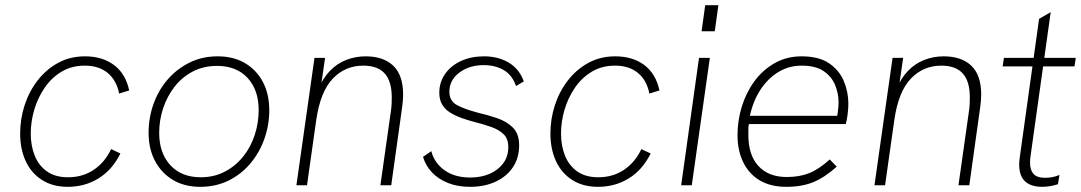

<svg xmlns="http://www.w3.org/2000/svg" viewBox="-20 -717 4183 743"><path d="M242 6Q184 6 142.5 -20.5Q101 -47 79.5 -93.5Q58 -140 58 -200Q58 -256 75 -309Q92 -362 125 -405Q158 -448 204.5 -473.5Q251 -499 309 -499Q376 -499 421 -465.5Q466 -432 480 -367L441 -355Q431 -406 397 -434.5Q363 -463 308 -463Q257 -463 218 -439.5Q179 -416 152.5 -377Q126 -338 112.5 -292Q99 -246 99 -200Q99 -153 114.5 -114.5Q130 -76 162 -53.5Q194 -31 243 -31Q300 -31 343 -60Q386 -89 410 -140L446 -123Q414 -59 361 -26.5Q308 6 242 6Z M755 6Q694 6 649.5 -20.5Q605 -47 580 -94Q555 -141 555 -203Q555 -261 574 -314.5Q593 -368 628.5 -409Q664 -450 713 -474.5Q762 -499 822 -499Q884 -499 928.5 -472.5Q973 -446 997.5 -399.5Q1022 -353 1022 -290Q1022 -233 1003 -179.5Q984 -126 948.5 -84Q913 -42 864 -18Q815 6 755 6ZM757 -31Q808 -31 849.5 -52.5Q891 -74 920.5 -110.5Q950 -147 965.5 -194Q981 -241 981 -291Q981 -369 938 -415.5Q895 -462 820 -462Q768 -462 726.5 -440.5Q685 -419 656 -382Q627 -345 611.5 -298.5Q596 -252 596 -203Q596 -125 639 -78Q682 -31 757 -31Z M1127 0 1197 -493H1238L1220 -369L1211 -370Q1229 -414 1256.5 -442.5Q1284 -471 1319.5 -485Q1355 -499 1395 -499Q1464 -499 1502 -462.5Q1540 -426 1540 -351Q1540 -340 1539 -328Q1538 -316 1536 -301L1494 0H1452L1493 -289Q1495 -303 1495.5 -316Q1496 -329 1496 -340Q1496 -403 1468.5 -433Q1441 -463 1386 -463Q1316 -463 1268 -413Q1220 -363 1204 -254L1168 0Z M1799 6Q1751 6 1713.5 -9Q1676 -24 1651.5 -50Q1627 -76 1617 -110L1649 -132Q1661 -86 1700.5 -58Q1740 -30 1800 -30Q1841 -30 1874 -44Q1907 -58 1927 -84.5Q1947 -111 1947 -148Q1947 -180 1929 -197.5Q1911 -215 1881.5 -225.5Q1852 -236 1816 -245Q1789 -252 1764.5 -261Q1740 -270 1721 -282Q1702 -294 1691 -312.5Q1680 -331 1680 -358Q1680 -399 1702.5 -431Q1725 -463 1764 -481Q1803 -499 1853 -499Q1908 -499 1949 -474.5Q1990 -450 2007 -402L1977 -384Q1962 -427 1929 -446Q1896 -465 1852 -465Q1796 -465 1757.5 -436Q1719 -407 1719 -362Q1719 -326 1749 -310Q1779 -294 1829 -281Q1868 -272 1904.5 -259.5Q1941 -247 1965 -223Q1989 -199 1989 -155Q1989 -106 1965 -70Q1941 -34 1898 -14Q1855 6 1799 6Z M2294 6Q2236 6 2194.5 -20.5Q2153 -47 2131.5 -93.5Q2110 -140 2110 -200Q2110 -256 2127 -309Q2144 -362 2177 -405Q2210 -448 2256.5 -473.5Q2303 -499 2361 -499Q2428 -499 2473 -465.5Q2518 -432 2532 -367L2493 -355Q2483 -406 2449 -434.5Q2415 -463 2360 -463Q2309 -463 2270 -439.5Q2231 -416 2204.5 -377Q2178 -338 2164.5 -292Q2151 -246 2151 -200Q2151 -153 2166.5 -114.5Q2182 -76 2214 -53.5Q2246 -31 2295 -31Q2352 -31 2395 -60Q2438 -89 2462 -140L2498 -123Q2466 -59 2413 -26.5Q2360 6 2294 6Z M2616 0 2685 -493H2727L2657 0ZM2695 -596 2709 -697H2760L2746 -596Z M3023 6Q2962 6 2920 -19Q2878 -44 2856 -89.5Q2834 -135 2834 -194Q2834 -250 2850.5 -304Q2867 -358 2899 -402Q2931 -446 2977.5 -472.5Q3024 -499 3082 -499Q3149 -499 3188.5 -472Q3228 -445 3245.5 -403Q3263 -361 3263 -316Q3263 -296 3260 -273.5Q3257 -251 3253 -237H2878Q2876 -226 2876 -215Q2876 -204 2876 -194Q2876 -117 2915 -74.5Q2954 -32 3025 -32Q3074 -32 3111.5 -47Q3149 -62 3191 -100L3218 -72Q3171 -30 3127 -12Q3083 6 3023 6ZM3219 -261Q3221 -276 3223 -291Q3225 -306 3225 -322Q3225 -356 3211.5 -388.5Q3198 -421 3167 -442Q3136 -463 3082 -463Q3032 -463 2991 -437.5Q2950 -412 2922 -368.5Q2894 -325 2882 -269H3232Z M3364 0 3434 -493H3475L3457 -369L3448 -370Q3466 -414 3493.5 -442.5Q3521 -471 3556.5 -485Q3592 -499 3632 -499Q3701 -499 3739 -462.5Q3777 -426 3777 -351Q3777 -340 3776 -328Q3775 -316 3773 -301L3731 0H3689L3730 -289Q3732 -303 3732.5 -316Q3733 -329 3733 -340Q3733 -403 3705.5 -433Q3678 -463 3623 -463Q3553 -463 3505 -413Q3457 -363 3441 -254L3405 0Z M4013 6Q3984 6 3964 -3.5Q3944 -13 3934 -32Q3924 -51 3924 -79Q3924 -85 3924.5 -92Q3925 -99 3926 -106L4001 -644L4046 -670L3968 -113Q3967 -108 3966.5 -100.5Q3966 -93 3966 -87Q3966 -59 3979.5 -44Q3993 -29 4024 -29Q4036 -29 4049.5 -31Q4063 -33 4080 -40L4074 -4Q4058 1 4042.5 3.5Q4027 6 4013 6ZM3860 -460 3865 -493H4143L4138 -460Z"/></svg>

Font: Hanken Grotesk ExtraLight
Style: Italic
Weight: 250
Italic angle: -8°
Designer: Alfredo Marco Pradil
Foundry: Hanken Design Co.
Version: Version 3.013